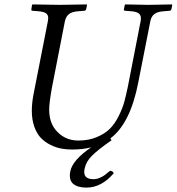

<svg xmlns="http://www.w3.org/2000/svg" viewBox="-20 -667 800 869"><path d="M306.2 9.8Q281.2 9.8 258.1 5.6Q234.9 1.5 209.7 -10.7Q184.6 -22.9 166 -41.7Q147.5 -60.5 135.7 -92.5Q124 -124.5 124 -166Q124 -197.8 130.9 -235.8L196.8 -571.8Q198.2 -579.1 198.2 -585Q198.2 -600.1 187.7 -607.2Q177.2 -614.3 152.8 -616.2L127.9 -618.2Q120.1 -618.2 122.1 -626L125 -645L127.9 -647Q217.8 -645 249 -645Q282.2 -645 372.1 -647L374 -645L370.1 -626Q368.2 -618.2 360.8 -618.2L335.9 -616.2Q306.2 -614.3 292.5 -603.5Q278.8 -592.8 273.9 -571.8L214.8 -269Q202.6 -201.2 202.6 -171.4Q202.6 -116.7 230 -81.1Q270 -31.2 334 -30.8Q380.9 -30.8 418 -46.4Q455.1 -62 477.5 -84.5Q500 -106.9 517.6 -142.6Q535.2 -178.2 543 -207.5Q550.8 -236.8 559.1 -276.9L616.2 -569.8Q617.7 -577.6 617.7 -584Q617.7 -599.6 607.2 -606.9Q596.7 -614.3 573.2 -616.2L546.9 -618.2Q539.1 -618.2 541 -626L544.9 -645L546.9 -647Q636.7 -645 651.9 -645Q668 -645 757.8 -647L759.8 -645L755.9 -626Q753.9 -618.2 747.1 -618.2L722.2 -616.2Q692.4 -614.3 678.2 -603Q664.1 -591.8 660.2 -569.8L606 -294.9Q570.3 -108.4 479.5 -40.5L484.9 -32.2Q423.3 10.7 396.2 37.8Q369.1 64.9 362.8 97.2Q353 144 402.8 144Q416.5 144 430.2 138.4Q443.8 132.8 452.4 126.5Q460.9 120.1 478 106Q490.7 106 494.6 117.2Q439.5 182.1 371.1 182.1Q330.6 182.1 310.5 164.3Q290.5 146.5 298.3 107.9Q308.6 57.1 392.6 0Q353 9.8 306.2 9.8Z"/></svg>

Font: Linux Libertine
Style: Italic
Weight: 400
Italic angle: -12°
Designer: Philipp H. Poll
Foundry: Philipp H. Poll
Version: Version 5.1.6 ; ttfautohint (v0.9)